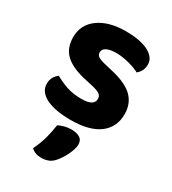

<svg xmlns="http://www.w3.org/2000/svg" viewBox="-181 -595 846 942"><g transform="rotate(30 241.5 -124.0)"><path d="M450 -141Q450 -67 395 -25.5Q340 16 233 16Q191 16 156.5 10Q122 4 97 -8Q72 -20 58 -38Q44 -56 44 -80Q44 -102 53 -117.5Q62 -133 76 -143Q105 -126 142 -113Q179 -100 228 -100Q299 -100 299 -140Q299 -157 286.5 -166Q274 -175 244 -182L204 -191Q122 -208 82 -243.5Q42 -279 42 -343Q42 -414 99.5 -455.5Q157 -497 254 -497Q290 -497 322 -491.5Q354 -486 377 -475Q400 -464 413.5 -447.5Q427 -431 427 -409Q427 -389 419 -373.5Q411 -358 398 -348Q390 -353 374.5 -359Q359 -365 341 -370Q323 -375 303 -378Q283 -381 266 -381Q231 -381 211.5 -371.5Q192 -362 192 -343Q192 -329 203 -321Q214 -313 243 -306L281 -297Q372 -277 411 -239Q450 -201 450 -141ZM273 219Q258 236 240 242.5Q222 249 202 249Q166 249 144 228Q164 187 174.5 148.5Q185 110 190 72Q204 64 223 59Q242 54 262 54Q291 54 309.5 65Q328 76 328 102Q328 114 323 130Q318 146 310 162.5Q302 179 292 194Q282 209 273 219Z"/></g></svg>

Font: Baloo 2
Style: Bold
Weight: 700
Designer: Sarang Kulkarni and Ek Type
Foundry: Ek Type
Version: Version 1.640;hotconv 1.0.111;makeotfexe 2.5.65597; ttfautoh